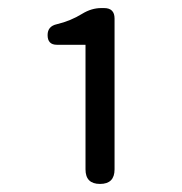

<svg xmlns="http://www.w3.org/2000/svg" viewBox="-20 -897 450 476"><path d="M228 -441Q192 -441 192 -477V-786H121Q98 -786 98 -810Q98 -832 121 -837Q155 -845 184 -863Q207 -877 231 -877H238Q264 -877 264 -851V-659V-477Q264 -441 228 -441Z"/></svg>

Font: GenSenRounded TW R
Style: Regular
Weight: 400
Version: Version 1.501;PS 1;hotconv 16.6.51;makeotf.lib2.5.65220